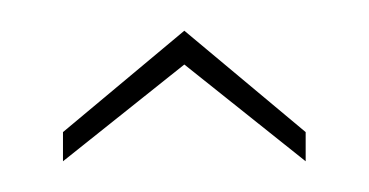

<svg xmlns="http://www.w3.org/2000/svg" viewBox="-20 -420 240 125"><path d="M179 -315 100 -378 21 -315V-334L100 -400L179 -334Z"/></svg>

Font: Dorsa
Style: Regular
Weight: 400
Version: Version 1.002